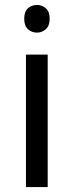

<svg xmlns="http://www.w3.org/2000/svg" viewBox="-20 -757 298 777"><path d="M130 -737Q150 -737 165.5 -723.5Q181 -710 181 -681Q181 -653 165.5 -639Q150 -625 130 -625Q108 -625 93 -639Q78 -653 78 -681Q78 -710 93 -723.5Q108 -737 130 -737ZM173 -536V0H85V-536Z"/></svg>

Font: Noto Sans Sogdian
Style: Regular
Weight: 400
Designer: Monotype Design Team
Foundry: Monotype Imaging Inc.
Version: Version 2.002; ttfautohint (v1.8.4.7-5d5b)